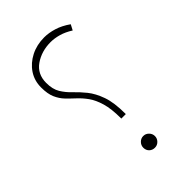

<svg xmlns="http://www.w3.org/2000/svg" viewBox="-199 -723 796 796"><g transform="rotate(-45 199.0 -325.0)"><path d="M63 -510.7Q63 -550.8 83.7 -581.8Q104.5 -612.8 139.9 -630.9Q175.3 -648.9 218.8 -648.9Q245.6 -648.9 275.1 -639.9Q304.7 -630.9 335.4 -609.4L322.8 -585.4Q296.4 -602.1 271.5 -609.1Q246.6 -616.2 223.6 -616.2Q170.9 -616.2 131.1 -588.9Q91.3 -561.5 91.3 -509.3Q91.3 -472.2 105.7 -448.5Q120.1 -424.8 141.4 -404.8Q162.6 -384.8 183.6 -358.9Q204.6 -333 219 -292.7Q233.4 -252.4 233.4 -187V-184.6H207V-187Q207 -242.2 196.5 -277.6Q186 -313 169.7 -335.7Q153.3 -358.4 135 -375.2Q116.7 -392.1 100.3 -408.9Q84 -425.8 73.5 -449.5Q63 -473.1 63 -510.7ZM186 -34.7Q186 -48.8 196.3 -59.1Q206.5 -69.3 220.2 -69.3Q233.9 -69.3 244.1 -59.1Q254.4 -48.8 254.4 -34.7Q254.4 -21 244.4 -10.7Q234.4 -0.5 220.2 -0.5Q205.6 -0.5 195.8 -10Q186 -19.5 186 -34.7Z"/></g></svg>

Font: Vazirmatn FD NL Thin
Style: Regular
Weight: 100
Designer: Saber Rastikerdar
Foundry: Saber Rastikerdar
Version: Version 33.003